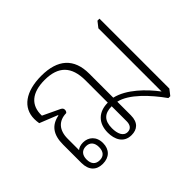

<svg xmlns="http://www.w3.org/2000/svg" viewBox="-109 -780 1012 1012"><g transform="rotate(-45 396.5 -274.0)"><path d="M170 5C218 5 248 -24 248 -72C248 -122 215 -149 175 -149C158 -149 141 -144 132 -135V-220C132 -284 165 -320 222 -321C227 -324 230 -331 230 -338C230 -347 226 -352 217 -357L122 -402C119 -482 170 -525 265 -525C367 -525 416 -475 416 -371V-205C347 -205 304 -164 304 -93C304 -44 325 5 384 5C425 5 455 -17 455 -72V-173C526 -158 605 -72 659 4H673L698 -28V-549H683L658 -517V-46C610 -110 534 -185 455 -203V-382C455 -495 391 -553 268 -553C151 -553 81 -502 81 -418C81 -407 82 -395 84 -384L184 -344V-341C123 -329 93 -289 93 -215V-79C93 -24 122 5 170 5ZM381 -21C349 -21 336 -54 336 -94C336 -150 362 -177 417 -177V-65C417 -39 405 -21 381 -21ZM172 -20C141 -20 125 -39 125 -72C125 -104 141 -124 172 -124C202 -124 218 -104 218 -72C218 -39 202 -20 172 -20Z"/></g></svg>

Font: Noto Serif Thai SemiCondensed ExtraLight
Style: Regular
Weight: 200
Width: 4
Designer: Monotype Design Team
Foundry: Monotype Imaging Inc.
Version: Version 2.002